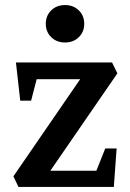

<svg xmlns="http://www.w3.org/2000/svg" viewBox="-20 -739 513 759"><path d="M53 0 33 -42 297 -426H125L103 -341H60L43 -492H423L444 -449L179 -64H361L396 -152H441L430 0ZM237 -571Q204 -571 182.5 -592Q161 -613 161 -645Q161 -677 182.5 -698Q204 -719 237 -719Q270 -719 291.5 -698Q313 -677 313 -645Q313 -613 291.5 -592Q270 -571 237 -571Z"/></svg>

Font: Manuale SemiBold
Style: Regular
Weight: 600
Version: Version 1.002